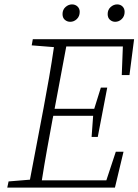

<svg xmlns="http://www.w3.org/2000/svg" viewBox="-20 -852 629 872"><path d="M124 -646 129 -674H589L568 -511H533L538 -641H281L228 -358H408L438 -454H467L424 -230H396L403 -326H222L219 -312Q206 -242 193.5 -172.5Q181 -103 170 -33H463L506 -163H541L502 0H13L19 -28L116 -36L178 -362Q191 -431 203 -500Q215 -569 225 -638ZM299 -753Q285 -753 274.5 -762Q264 -771 264 -788Q264 -808 277.5 -820Q291 -832 307 -832Q322 -832 332 -822.5Q342 -813 342 -798Q342 -778 329 -765.5Q316 -753 299 -753ZM503 -753Q490 -753 479.5 -762Q469 -771 469 -788Q469 -808 482.5 -820Q496 -832 512 -832Q527 -832 536.5 -822.5Q546 -813 546 -798Q546 -778 533 -765.5Q520 -753 503 -753Z"/></svg>

Font: Source Serif Pro Light
Style: Italic
Weight: 300
Italic angle: -12°
Designer: Frank Grießhammer
Foundry: Adobe Systems Incorporated
Version: Version 3.001;hotconv 1.0.111;makeotfexe 2.5.65597